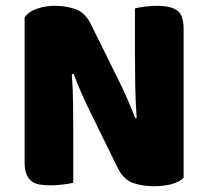

<svg xmlns="http://www.w3.org/2000/svg" viewBox="-20 -635 719 663"><path d="M614 -21Q600 -7 573.5 0.5Q547 8 510 8Q473 8 440 -3Q407 -14 386 -56L287 -258Q272 -289 260 -316.5Q248 -344 234 -380L228 -379Q232 -325 232.5 -269Q233 -213 233 -159V-4Q222 -1 199.5 2Q177 5 155 5Q133 5 116 2Q99 -1 88 -10Q77 -19 71 -34.5Q65 -50 65 -75V-575Q79 -595 108 -605Q137 -615 170 -615Q207 -615 240.5 -603.5Q274 -592 294 -551L394 -349Q409 -318 421 -290.5Q433 -263 447 -227L452 -228Q448 -282 447 -336Q446 -390 446 -444V-606Q457 -609 479.5 -612Q502 -615 524 -615Q568 -615 591 -599.5Q614 -584 614 -535Z"/></svg>

Font: Baloo Da
Style: Regular
Weight: 400
Designer: Noopur Datye and Ek Type
Foundry: Ek Type
Version: Version 1.443;PS 1.000;hotconv 16.6.51;makeotf.lib2.5.65220;